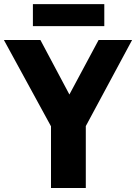

<svg xmlns="http://www.w3.org/2000/svg" viewBox="-52 -940 681 960"><path d="M203 0V-308.5L-32.5 -740H150L295 -467.5L441 -740H608.5L377 -309.5V0ZM112.5 -809.5V-919.5H469.5V-809.5Z"/></svg>

Font: Encode Sans Cnd XBd
Style: Regular
Weight: 800
Width: 3
Designer: Multiple Designers
Foundry: Impallari Type
Version: Version 3.002; ttfautohint (v1.8.3) -l 8 -r 50 -G 200 -x 14 